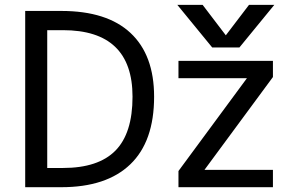

<svg xmlns="http://www.w3.org/2000/svg" viewBox="-20 -778 1236 800"><path d="M532.2 -375Q532.2 -652.3 242.2 -652.3H176.8V-78.1H242.2Q389.6 -78.1 460.9 -150.4Q532.2 -222.7 532.2 -375ZM622.1 -375Q622.1 -188.5 522.9 -93.3Q423.8 2 235.4 2H85V-732.4H235.4Q425.8 -732.4 523.9 -640.6Q622.1 -548.8 622.1 -375ZM723.6 -524.4H1117.2V-457L832 -70.3H1117.2V2H723.6V-65.4L1008.8 -452.1H723.6ZM1017.6 -757.8H1123L977.5 -580.1H864.3L718.8 -757.8H824.2L920.9 -630.9Z"/></svg>

Font: irohakakuC Regular
Style: Regular
Weight: 400
Designer: [Source Han Sans]
Ryoko NISHIZUKA Ë•øÂ°öÊ∂ºÂ≠ê (kana & ideographs); Paul D. Hunt (Latin, Greek & Cyrillic); Wenlong ZHAN
Version: Version 1.001.20160904